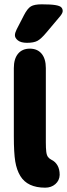

<svg xmlns="http://www.w3.org/2000/svg" viewBox="-20 -857 310 888"><path d="M189 11Q217 11 236 -5.5Q255 -22 256 -48Q256 -75 245.5 -92.5Q235 -110 218 -118Q208 -123 202 -131Q196 -139 194 -155Q192 -171 192 -199V-542Q192 -585 172.5 -608.5Q153 -632 118 -632Q83 -632 63.5 -608.5Q44 -585 44 -542V-227Q44 -150 50.5 -110.5Q57 -71 74 -43Q107 11 189 11ZM270 -806Q270 -816 263.5 -823Q257 -830 236 -833.5Q215 -837 173 -837Q139 -837 123 -827.5Q107 -818 91 -787L57 -721Q49 -705 49 -694Q49 -681 63 -670Q77 -659 105 -659Q136 -659 153 -668Q170 -677 195 -707L259 -783Q270 -797 270 -806Z"/></svg>

Font: Beiruti Black
Style: Regular
Weight: 900
Designer: Arlette Boutros
Foundry: Boutros
Version: Version 1.41